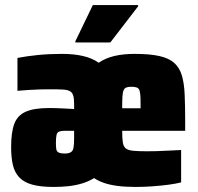

<svg xmlns="http://www.w3.org/2000/svg" viewBox="-20 -731 783 759"><path d="M192 8Q141 8 108 -1Q75 -10 56.5 -29.5Q38 -49 31 -78.5Q24 -108 24 -150Q24 -208 36.5 -241.5Q49 -275 82 -289.5Q115 -304 175 -304Q186 -304 202.5 -303.5Q219 -303 237.5 -302Q256 -301 273 -300V-319Q273 -341 269.5 -353Q266 -365 256.5 -370.5Q247 -376 228.5 -377Q210 -378 179 -378Q159 -378 138 -377.5Q117 -377 94.5 -375.5Q72 -374 49 -372V-502Q85 -509 129.5 -513.5Q174 -518 225 -518Q272 -518 308.5 -509.5Q345 -501 370 -483Q396 -501 431.5 -509.5Q467 -518 512 -518Q572 -518 610 -509.5Q648 -501 669 -482Q690 -463 699 -432.5Q708 -402 710 -357.5Q712 -313 712 -254V-214H463Q463 -185 465.5 -168.5Q468 -152 477 -144.5Q486 -137 506 -135Q526 -133 561 -133Q578 -133 599 -133.5Q620 -134 645 -135.5Q670 -137 696 -138V-10Q677 -5 647.5 -1Q618 3 583.5 5.5Q549 8 516 8Q476 8 445 4Q414 0 391 -8Q368 -16 352 -27Q329 -13 303.5 -5.5Q278 2 250.5 5Q223 8 192 8ZM236 -124Q248 -124 255.5 -127Q263 -130 266.5 -135.5Q270 -141 271 -150Q272 -156 272.5 -165Q273 -174 273 -186V-214H238Q222 -214 214 -211Q206 -208 203.5 -197.5Q201 -187 201 -167Q201 -151 202.5 -141.5Q204 -132 212 -128Q220 -124 236 -124ZM536 -281Q536 -319 535.5 -340.5Q535 -362 532 -372Q529 -382 521 -385Q513 -388 499 -388Q486 -388 479 -385Q472 -382 468.5 -374Q465 -366 464 -349Q463 -332 463 -303H554ZM278 -563V-568L347 -711H526V-706L416 -563Z"/></svg>

Font: Saira SemiCondensed Black
Style: Regular
Weight: 900
Width: 4
Designer: Hector Gatti with collaboration of the Omnibus-Type team
Foundry: Omnibus-Type
Version: Version 1.101